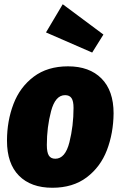

<svg xmlns="http://www.w3.org/2000/svg" viewBox="-20 -866 569 906"><path d="M13 -202Q13 -295 43.5 -375Q74 -455 139 -504Q204 -553 301 -553Q402 -553 459 -495.5Q516 -438 516 -331Q515 -237 484.5 -157.5Q454 -78 389 -29Q324 20 227 20Q126 20 69.5 -37Q13 -94 13 -202ZM327 -357Q327 -389 317.5 -403Q308 -417 287 -417Q241 -417 221 -341.5Q201 -266 201 -182Q201 -147 210.5 -132Q220 -117 241 -117Q288 -117 307.5 -194.5Q327 -272 327 -357ZM276 -846 468 -703 415 -618 197 -713Z"/></svg>

Font: Fira Sans Condensed Black
Style: Italic
Weight: 900
Width: 3
Italic angle: -8°
Designer: Carrois Corporate & Edenspiekermann AG
Foundry: Carrois Corporate GbR & Edenspiekermann AG
Version: Version 4.203